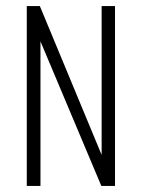

<svg xmlns="http://www.w3.org/2000/svg" viewBox="-20 -611 466 631"><path d="M68 0V-591H111L314 -102V-591H358V0H313L113 -475V0Z"/></svg>

Font: Alumni Sans Light
Style: Regular
Weight: 300
Version: Version 1.018